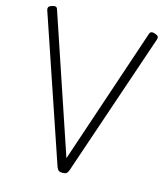

<svg xmlns="http://www.w3.org/2000/svg" viewBox="-156 -1235 1181 1366"><g transform="rotate(15 434.5 -551.5)"><path d="M434 14Q415 14 406 7Q397 0 390 -18L30 -1078Q27 -1090 31.5 -1098.5Q36 -1107 54 -1113Q71 -1119 81.5 -1116.5Q92 -1114 96 -1100L435 -94L773 -1100Q778 -1114 788.5 -1116.5Q799 -1119 815 -1113Q833 -1107 838 -1098.5Q843 -1090 839 -1078L479 -18Q473 0 463.5 7Q454 14 434 14Z"/></g></svg>

Font: Playwrite FR Moderne Light
Style: Regular
Weight: 300
Version: Version 1.002